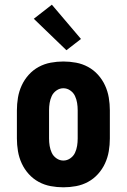

<svg xmlns="http://www.w3.org/2000/svg" viewBox="-20 -790 540 818"><path d="M250 8Q223 8 196 3Q169 -2 145 -15Q121 -28 102.5 -48.5Q84 -69 72.5 -94Q61 -119 56.5 -146Q52 -173 52 -200V-320Q52 -347 56.5 -374Q61 -401 72.5 -426Q84 -451 102.5 -471.5Q121 -492 145 -505Q169 -518 196 -523Q223 -528 250 -528Q277 -528 304 -523Q331 -518 355 -505Q379 -492 397.5 -471.5Q416 -451 427.5 -426Q439 -401 443.5 -374Q448 -347 448 -320V-200Q448 -173 443.5 -146Q439 -119 427.5 -94Q416 -69 397.5 -48.5Q379 -28 355 -15Q331 -2 304 3Q277 8 250 8ZM250 -106Q266 -106 279.5 -115.5Q293 -125 299.5 -139Q306 -153 308.5 -168.5Q311 -184 311 -200V-320Q311 -336 308.5 -351.5Q306 -367 299.5 -381Q293 -395 279.5 -404.5Q266 -414 250 -414Q234 -414 220.5 -404.5Q207 -395 200.5 -381Q194 -367 191.5 -351.5Q189 -336 189 -320V-200Q189 -184 191.5 -168.5Q194 -153 200.5 -139Q207 -125 220.5 -115.5Q234 -106 250 -106ZM263 -576 124 -710 201 -770 325 -624Z"/></svg>

Font: Iosevka Curly Slab Heavy
Style: Regular
Weight: 900
Monospace: yes
Designer: Belleve Invis
Foundry: Belleve Invis
Version: Version 22.1.2; ttfautohint (v1.8.4)